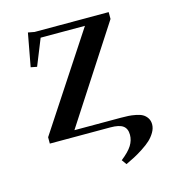

<svg xmlns="http://www.w3.org/2000/svg" viewBox="-94 -521 674 754"><g transform="rotate(-15 243.0 -144.0)"><path d="M58.1 0V-25.9L311 -411.1H130.9L87.9 -304.2L63 -309.1L87.9 -443.8L113.8 -439H415V-411.1L165 -25.9H354Q371.6 -25.9 384.3 -25.1Q397 -24.4 413.6 -21.2Q430.2 -18.1 440.7 -12.2Q451.2 -6.3 458.5 4.6Q465.8 15.6 465.8 30.8Q465.8 46.9 456.3 63Q446.8 79.1 433.6 91.3Q420.4 103.5 399.7 116.9Q378.9 130.4 363.8 138.2Q348.6 146 328.1 155.8L314 136.2Q345.7 111.3 358.4 90.8Q371.1 70.3 371.1 47.9Q371.1 22.9 355.7 11.5Q340.3 0 304.2 0Z"/></g></svg>

Font: Dehuti
Style: Bold
Weight: 700
Version: Version 1.2